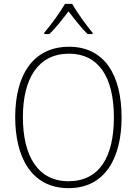

<svg xmlns="http://www.w3.org/2000/svg" viewBox="-20 -968 711 998"><path d="M355 -948H318C294 -906 243 -836 210 -798V-791H237C270 -823 308 -872 336 -909C365 -871 402 -824 435 -791H461V-798C432 -832 379 -905 355 -948ZM612 -358C612 -581 521 -725 339 -725C157 -725 59 -585 59 -359C59 -152 143 10 336 10C528 10 612 -149 612 -358ZM99 -359C99 -558 177 -689 339 -689C491 -689 572 -569 572 -358C572 -153 497 -26 336 -26C177 -26 99 -157 99 -359Z"/></svg>

Font: Noto Sans Devanagari SemiCondensed ExtraLight
Style: Regular
Weight: 200
Width: 4
Designer: Jelle Bosma - Monotype Design Team
Foundry: Monotype Imaging Inc.
Version: Version 2.004